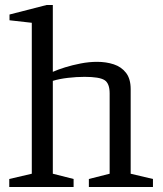

<svg xmlns="http://www.w3.org/2000/svg" viewBox="-20 -747 650 767"><path d="M17 0V-32L107 -53V-656L18 -666V-689L166 -727H191V-460Q211 -469 240 -478Q269 -487 302.5 -493.5Q336 -500 368 -500Q404 -500 434.5 -490Q465 -480 483.5 -456Q502 -432 502 -391V-53L591 -32V0H335V-32L418 -53V-374Q418 -414 397.5 -427Q377 -440 318 -440Q286 -440 251.5 -436Q217 -432 191 -424V-53L274 -32V0Z"/></svg>

Font: Manuale
Style: Regular
Weight: 400
Designer: Eduardo Tunni / Pablo Cosgaya
Foundry: Eduardo Tunni / Pablo Cosgaya
Version: Version 1.002